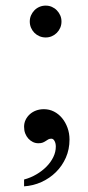

<svg xmlns="http://www.w3.org/2000/svg" viewBox="-20 -489 310 677"><path d="M141.1 -469.2Q152.8 -469.2 162.8 -464.8Q172.9 -460.4 180.4 -452.6Q188 -444.8 192.4 -434.8Q196.8 -424.8 196.8 -413.1Q196.8 -401.4 192.4 -391.1Q188 -380.9 180.4 -373.3Q172.9 -365.7 162.8 -361.3Q152.8 -356.9 141.1 -356.9Q129.4 -356.9 119.1 -361.3Q108.9 -365.7 101.3 -373.3Q93.8 -380.9 89.4 -391.1Q85 -401.4 85 -413.1Q85 -424.8 89.4 -434.8Q93.8 -444.8 101.3 -452.6Q108.9 -460.4 119.1 -464.8Q129.4 -469.2 141.1 -469.2ZM64.9 144Q88.4 137.7 108.6 125.7Q128.9 113.8 144 98.4Q159.2 83 168 64.9Q176.8 46.9 176.8 27.8Q176.8 16.6 172.4 8.3Q168 0 161.1 0Q154.8 0 150.4 2.4Q146 4.9 141.4 8.1Q136.7 11.2 130.9 13.7Q125 16.1 115.2 16.1Q105 16.1 95.9 11.7Q86.9 7.3 79.8 -0.5Q72.8 -8.3 68.8 -18.8Q64.9 -29.3 64.9 -42Q64.9 -55.2 70.3 -66.4Q75.7 -77.6 85.2 -86.2Q94.7 -94.7 107.4 -99.4Q120.1 -104 134.8 -104Q153.8 -104 170.2 -95.7Q186.5 -87.4 198.7 -72.8Q210.9 -58.1 218 -38.6Q225.1 -19 225.1 2.9Q225.1 37.6 212.2 66.9Q199.2 96.2 177.2 117.9Q155.3 139.6 126.2 152.8Q97.2 166 64.9 168Z"/></svg>

Font: YBG Bobotsari
Style: Regular
Weight: 400
Designer: R.S. Wihananto
Foundry: R.S. Wihananto
Version: Version 2.0.1